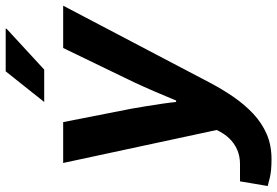

<svg xmlns="http://www.w3.org/2000/svg" viewBox="-194 -596 951 658"><g transform="rotate(-90 281.0 -267.5)"><path d="M64 188Q25 188 2 182.5Q-21 177 -28 175L-12 80H48Q74 80 96 70.5Q118 61 135 43.5Q152 26 164 0L51 -526H191L237 -292Q241 -270 245.5 -242Q250 -214 254 -187Q258 -160 260 -139H265Q272 -155 279.5 -173.5Q287 -192 295.5 -211.5Q304 -231 312 -249Q320 -267 327 -282L445 -526H590L327 -25Q304 19 277.5 57.5Q251 96 219.5 125.5Q188 155 150 171.5Q112 188 64 188ZM260 -591 365 -723H511V-720L371 -591Z"/></g></svg>

Font: Archivo SemiBold
Style: Bold Italic
Weight: 700
Italic angle: -10°
Version: Version 2.001